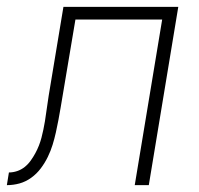

<svg xmlns="http://www.w3.org/2000/svg" viewBox="-59 -540 579 560"><path d="M-39 0 -33 -37Q-21 -37 -9 -41Q3 -45 13 -53Q23 -61 30.5 -71.5Q38 -82 44 -93Q50 -104 54.5 -115.5Q59 -127 62 -138.5Q65 -150 67.5 -162Q70 -174 72 -186Q75 -205 77.5 -223.5Q80 -242 83 -261L126 -520H461L375 0H334L414 -483H161L118 -227Q115 -209 111.5 -190.5Q108 -172 104 -154Q100 -136 94.5 -118Q89 -100 80.5 -82.5Q72 -65 60 -49Q48 -33 32 -21.5Q16 -10 -2 -5Q-20 0 -39 0Z"/></svg>

Font: Iosevka Curly Extralight
Style: Italic
Weight: 200
Italic angle: -9°
Monospace: yes
Designer: Belleve Invis
Foundry: Belleve Invis
Version: Version 22.1.2; ttfautohint (v1.8.4)